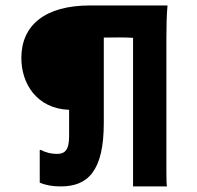

<svg xmlns="http://www.w3.org/2000/svg" viewBox="-20 -669 706 689"><path d="M122.6 -13.7C143.1 -4.4 168.9 0 197.8 0C293.9 0 352.5 -53.2 352.5 -228V-534.2C374 -534.7 397 -534.7 409.7 -534.7C425.8 -534.7 441.9 -534.2 457.5 -533.2V0H579.1C577.6 -8.3 577.1 -21.5 577.1 -54.7V-532.7C577.1 -577.1 578.1 -616.2 581.1 -649.4H303.2C141.1 -649.4 56.6 -578.1 56.6 -460.9C56.6 -370.1 110.8 -279.3 228 -274.9V-180.2C228 -130.9 213.4 -116.7 184.1 -116.7C164.1 -116.7 143.6 -121.6 126 -131.3L122.6 -130.4Z"/></svg>

Font: HammersmithOne
Style: Regular
Weight: 400
Designer: Nicole Fally
Foundry: Nicole Fally
Version: Version 1.003